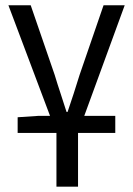

<svg xmlns="http://www.w3.org/2000/svg" viewBox="-20 -506 507 731"><path d="M47.2 0V-59.6L125.2 -64.8H418.9V0ZM194.9 204.8V0L12 -486H96.9L188.2 -220.8Q199 -184.9 210.8 -149.6Q222.5 -114.3 233.3 -79.9H237.3Q248.7 -114.3 260.5 -149.6Q272.2 -184.9 283 -220.8L374.3 -486H454.8L277.1 0V204.8Z"/></svg>

Font: Source Sans 3 VF
Style: Regular
Weight: 200
Designer: Paul D. Hunt
Foundry: Adobe
Version: Version 3.046;hotconv 1.0.118;makeotfexe 2.5.65603